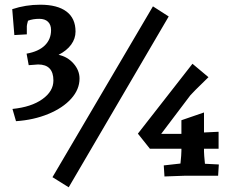

<svg xmlns="http://www.w3.org/2000/svg" viewBox="-20 -747 980 816"><path d="M207 -405Q207 -473 142 -473Q135 -473 102 -470L93 -519Q144 -528 170.5 -554Q197 -580 197 -619Q197 -642 184 -654.5Q171 -667 147 -667Q120 -667 99 -659Q94 -641 94 -636V-601L41 -598L32 -708Q89 -727 151 -727Q224 -727 262.5 -698Q301 -669 301 -613Q301 -583 282.5 -557.5Q264 -532 229 -514Q267 -506 292.5 -477Q318 -448 318 -413Q318 -367 282.5 -327.5Q247 -288 185 -262.5Q123 -237 48 -232L33 -284Q113 -292 160 -325.5Q207 -359 207 -405ZM203 6 630 -720 697 -677 272 49ZM566 -179 798 -476 866 -419Q795 -350 789 -342L665 -178H751V-236L847 -269V-184L909 -187V-115H847V-103Q847 -91 851 -51L910 -48L907 0H762L706 2L679 3L676 -44L747 -52Q751 -90 751 -106V-115H617Z"/></svg>

Font: Andada Pro ExtraBold
Style: Regular
Weight: 800
Designer: Carolina Giovagnoli
Foundry: Huerta Tipografica
Version: Version 3.005; ttfautohint (v1.8.4)